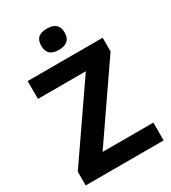

<svg xmlns="http://www.w3.org/2000/svg" viewBox="-221 -1038 1020 1148"><g transform="rotate(-30 289.5 -464.0)"><path d="M562 0H23.9V-94.7L365.7 -590.8H35.2V-713.9H553.2V-619.6L211.4 -123H562ZM210.9 -854.5Q210.9 -892.1 230.2 -910.2Q249.5 -928.2 291 -928.2Q332.5 -928.2 352.3 -909.7Q372.1 -891.1 372.1 -854.5Q372.1 -818.4 351.6 -800Q331.1 -781.7 291 -781.7Q210.9 -781.7 210.9 -854.5Z"/></g></svg>

Font: Viking Open Sans
Style: Bold
Weight: 700
Foundry: Ascender Corporation
Version: Version 2.001